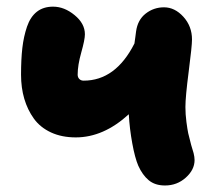

<svg xmlns="http://www.w3.org/2000/svg" viewBox="-20 -572 649 583"><path d="M210 -154.8Q167.5 -154.8 134.8 -169.9Q102.1 -185.1 82.8 -211.9Q63.5 -238.8 53.7 -272.2Q43.9 -305.7 43.9 -345.2Q43.9 -392.6 47.9 -426.8Q51.8 -460.9 62 -491Q72.3 -521 92 -536.4Q111.8 -551.8 141.1 -551.8Q175.3 -551.8 206.5 -526.1Q237.8 -500.5 237.8 -467.8Q237.8 -451.7 226.8 -412.8Q215.8 -374 215.8 -345.2Q215.8 -337.4 220.7 -332.3Q225.6 -327.1 233.9 -327.1Q331.1 -327.1 388.2 -439.9Q389.2 -446.8 390.9 -459Q392.6 -471.2 393.1 -476.1Q397.9 -511.7 422.4 -530.8Q446.8 -549.8 478 -549.8Q510.7 -549.8 536.9 -521Q563 -492.2 563 -452.1Q563 -432.1 553 -355Q543 -277.8 543 -247.1Q543 -225.1 546.1 -201.4Q549.3 -177.7 551.5 -167.5Q553.7 -157.2 560.5 -131.8L567.9 -106.9Q570.8 -95.2 570.8 -85.9Q570.8 -56.6 544.2 -32.7Q517.6 -8.8 481 -8.8Q450.7 -8.8 431.6 -24.7Q412.6 -40.5 399.9 -68.8Q389.6 -92.8 381.6 -137Q373.5 -181.2 371.1 -225.1Q294.4 -154.8 210 -154.8Z"/></svg>

Font: Shantell Sans Bouncy
Style: Regular
Weight: 800
Designer: Stephen Nixon, Anya Danilova, Shantell Martin
Foundry: Arrow Type
Version: Version 1.006;[9816181b4]